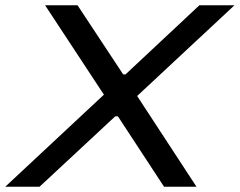

<svg xmlns="http://www.w3.org/2000/svg" viewBox="-42 -708 909 728"><path d="M-22 0 352 -349 129 -688H252L425 -426H434L714 -688H847L478 -344L703 0H580L405 -267H395L108 0Z"/></svg>

Font: Saira Expanded Medium
Style: Italic
Weight: 500
Width: 7
Italic angle: -12°
Designer: Hector Gatti with collaboration of the Omnibus-Type team
Foundry: Omnibus-Type
Version: Version 1.101